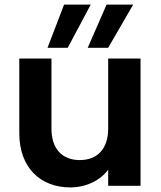

<svg xmlns="http://www.w3.org/2000/svg" viewBox="-20 -809 701 836"><path d="M64 -554V-229C64 -79 156 7 286 7C354 7 415 -22 451 -70V0H592V-554H451V-249C451 -161 404 -112 327 -112C251 -112 204 -161 204 -249V-554ZM362 -601H451L560 -789H444ZM275 -601 375 -789H259L187 -601Z"/></svg>

Font: Poppins SemiBold
Style: Regular
Weight: 600
Designer: Ninad Kale (Devanagari), Jonny Pinhorn (Latin)
Foundry: Indian Type Foundry
Version: 4.004